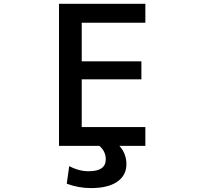

<svg xmlns="http://www.w3.org/2000/svg" viewBox="-20 -751 1040 990"><path d="M729.5 -633.8H401.4V-434.6H709V-341.8H401.4V-95.7H729.5V1H595.7Q631.8 41 631.8 95.7Q631.8 153.3 584.5 186Q537.1 218.8 449.2 218.8Q384.8 218.8 324.2 196.3L336.9 105.5Q388.7 132.8 438.5 131.8Q525.4 131.8 525.4 70.3Q525.4 29.3 492.2 1H284.2V-731.4H729.5Z"/></svg>

Font: Gen Shin Gothic Monospace Medium
Style: Regular
Weight: 500
Designer: [Source Han Sans]
Ryoko NISHIZUKA  (kana & ideographs); Paul D. Hunt (Latin, Greek & Cyrillic); Wenlong ZHANG  (bopomofo
Version: Version 1.002.20150607